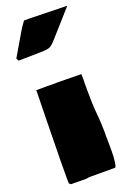

<svg xmlns="http://www.w3.org/2000/svg" viewBox="-172 -934 679 1006"><g transform="rotate(-20 168.0 -430.5)"><path d="M298.8 -152.8 299.3 -148.4 299.8 -75.2Q299.8 -44.4 295.9 -16.1Q292 12.2 286.6 12.2H143.1L124 15.1Q94.7 15.1 40 14.2L30.8 6.3V0L30.3 -10.3V-32.2Q30.3 -121.6 32.2 -191.9L33.7 -296.4L37.6 -497.1V-510.7L101.1 -511.2L110.4 -510.7H143.6L155.8 -511.2L285.2 -509.3Q287.1 -509.8 287.8 -509.8Q288.6 -509.8 288.6 -507.3L289.1 -476.6L288.6 -458V-420.9Q288.6 -338.4 293.5 -289.1L295.4 -268.6Q298.3 -233.9 299.3 -183.1V-169.9Q299.3 -169.4 298.8 -168ZM35.2 -688.5 27.3 -688H3.4L-3.9 -702.1L78.1 -841.8Q99.1 -872.6 102.1 -876H136.2L340.3 -871.1V-869.6Q320.8 -847.2 276.4 -797.6Q231.9 -748 210.9 -724.1Q189.9 -700.2 174.6 -695.3Q159.2 -690.4 124.5 -689.9Z"/></g></svg>

Font: Bowlby One
Style: Regular
Weight: 400
Designer: vernon adams
Foundry: vernon adams
Version: Version 1.001